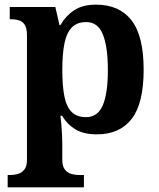

<svg xmlns="http://www.w3.org/2000/svg" viewBox="-20 -566 685 826"><path d="M13 240V187H25Q40 187 56.5 182.5Q73 178 84.5 164Q96 150 96 122V-413Q96 -444 87 -458.5Q78 -473 63 -478Q48 -483 29 -483H22V-536H218L236 -458H240Q262 -497 298.5 -521.5Q335 -546 393 -546Q493 -546 545.5 -479Q598 -412 598 -266Q598 -121 546.5 -54.5Q495 12 397 12Q340 12 304.5 -9.5Q269 -31 247 -68H240Q242 -54 244 -30.5Q246 -7 247 15.5Q248 38 248 53V122Q248 150 259.5 164Q271 178 288 182.5Q305 187 319 187H341V240ZM350 -62Q400 -62 422 -112.5Q444 -163 444 -265Q444 -365 422.5 -418Q401 -471 351 -471Q311 -471 288.5 -447.5Q266 -424 257 -378Q248 -332 248 -266Q248 -197 257 -151.5Q266 -106 288.5 -84Q311 -62 350 -62Z"/></svg>

Font: Noto Serif Thai
Style: Regular
Weight: 400
Designer: Monotype Design Team
Foundry: Monotype Imaging Inc.
Version: Version 2.001